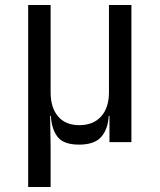

<svg xmlns="http://www.w3.org/2000/svg" viewBox="-20 -570 640 770"><path d="M93 180V-550H183V-200Q183 -138 213 -103Q243 -68 298 -68Q354 -68 385.5 -103Q417 -138 417 -200V-550H507V0H419V-105H416Q413 -52 386 -21Q359 10 297 10Q235 10 211 -21Q187 -52 184 -105H181L183 20V180Z"/></svg>

Font: JetBrains Mono NL
Style: Regular
Weight: 400
Monospace: yes
Designer: Philipp Nurullin, Konstantin Bulenkov
Foundry: JetBrains
Version: Version 2.305; ttfautohint (v1.8.4.7-5d5b)